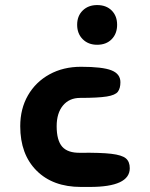

<svg xmlns="http://www.w3.org/2000/svg" viewBox="-20 -531 593 759"><path d="M300 -267Q385 -267 420.5 -253Q456 -239 456 -206Q456 -182 446 -168.5Q436 -155 402 -149.5Q368 -144 297 -144Q254 -144 229 -114Q204 -84 204 -32Q204 24 226 49Q248 74 298 73Q378 72 420 77Q462 82 477.5 95Q493 108 493 134Q493 208 335 208H300Q189 208 124.5 143.5Q60 79 60 -32Q60 -101 90.5 -154Q121 -207 175.5 -237Q230 -267 300 -267ZM364 -511Q400 -511 421.5 -489.5Q443 -468 443 -433Q443 -398 421.5 -376Q400 -354 364 -354Q329 -354 307 -376Q285 -398 285 -433Q285 -468 307 -489.5Q329 -511 364 -511Z"/></svg>

Font: Madimi One
Style: Regular
Weight: 400
Designer: Taurai Valerie Mtake, Mirko Velimirovic
Foundry: TaVaTake
Version: Version 1.000; ttfautohint (v1.8.4.7-5d5b)